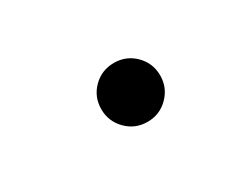

<svg xmlns="http://www.w3.org/2000/svg" viewBox="-33 -614 651 502"><g transform="rotate(-30 293.0 -363.0)"><path d="M311.5 -274.4Q274.4 -274.4 248.5 -300.5Q222.7 -326.7 222.7 -363.3Q222.7 -400.4 248.5 -426.3Q274.4 -452.1 311.5 -452.1Q348.6 -452.1 374.5 -426.3Q400.4 -400.4 400.4 -363.3Q400.4 -326.7 374.5 -300.5Q348.6 -274.4 311.5 -274.4Z"/></g></svg>

Font: CaskaydiaCove NFP
Style: Bold Italic
Weight: 700
Italic angle: -10°
Designer: Aaron Bell
Foundry: Saja Typeworks
Version: Version 2111.001; VTT 6.35;Nerd Fonts 3.1.1